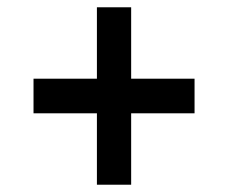

<svg xmlns="http://www.w3.org/2000/svg" viewBox="-20 -520 627 527"><path d="M246 -13V-209H72V-304H246V-500H340V-304H514V-209H340V-13Z"/></svg>

Font: Archivo SemiCondensed SemiBold
Style: Regular
Weight: 600
Width: 4
Designer: Hector Gatti
Foundry: Omnibus-Type
Version: Version 2.001; ttfautohint (v1.8.3)